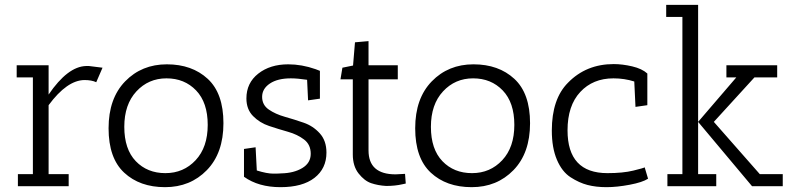

<svg xmlns="http://www.w3.org/2000/svg" viewBox="-20 -770 3297 794"><path d="M181 -50H264V0H54V-50H116V-450H49V-500H181V-379Q260 -495 336 -497Q342 -497 348 -497L404 -490L378 -430Q359 -439 329 -439Q257 -438 181 -335Z M662.5 4Q558 4 493.5 -56Q429 -116 429 -239.5Q429 -363 497.5 -433.5Q566 -504 670 -504Q774 -504 839 -444Q904 -384 904 -260.5Q904 -137 835.5 -66.5Q767 4 662.5 4ZM668.5 -446Q594 -446 544 -392Q494 -338 494 -245.5Q494 -153 541.5 -103.5Q589 -54 664 -54Q739 -54 789 -107.5Q839 -161 839 -253.5Q839 -346 791 -396Q743 -446 668.5 -446Z M1042 -65Q1084 -52 1109.5 -52Q1135 -52 1143 -53Q1195 -54 1230 -75Q1265 -96 1265 -134Q1265 -172 1237.5 -193Q1210 -214 1171 -225Q1132 -236 1093 -249Q1054 -262 1026.5 -290Q999 -318 999 -363Q999 -427 1048 -465.5Q1097 -504 1172 -504Q1228 -504 1285 -484L1303 -477V-362L1254 -355L1250 -440Q1210 -446 1183 -446Q1128 -446 1096 -424.5Q1064 -403 1064 -369.5Q1064 -336 1091.5 -317Q1119 -298 1158 -287Q1197 -276 1236 -262.5Q1275 -249 1302.5 -218.5Q1330 -188 1330 -139Q1330 -73 1280.5 -34.5Q1231 4 1140 4Q1049 4 989 -39V-154L1037 -161Z M1616 -49 1655 -51 1658 -11Q1657 -11 1644 -8Q1614 -1 1577 -1Q1543 -3 1515 -12.5Q1487 -22 1463 -52.5Q1439 -83 1439 -131V-442H1388L1396 -490L1440 -499L1448 -595L1504 -600V-500H1625V-442H1504V-148Q1504 -49 1616 -49Z M1930.5 4Q1826 4 1761.5 -56Q1697 -116 1697 -239.5Q1697 -363 1765.5 -433.5Q1834 -504 1938 -504Q2042 -504 2107 -444Q2172 -384 2172 -260.5Q2172 -137 2103.5 -66.5Q2035 4 1930.5 4ZM1936.5 -446Q1862 -446 1812 -392Q1762 -338 1762 -245.5Q1762 -153 1809.5 -103.5Q1857 -54 1932 -54Q2007 -54 2057 -107.5Q2107 -161 2107 -253.5Q2107 -346 2059 -396Q2011 -446 1936.5 -446Z M2517 -446Q2432 -446 2379.5 -389.5Q2327 -333 2327 -231Q2327 -54 2492 -54Q2556 -54 2599 -64.5Q2642 -75 2646 -78L2660 -31Q2637 -16 2584 -6Q2531 4 2488 4Q2445 4 2410 -5Q2375 -14 2339.5 -37Q2304 -60 2283 -109.5Q2262 -159 2262 -230Q2262 -361 2329 -428Q2404 -505 2518 -505Q2554 -505 2594.5 -495.5Q2635 -486 2657 -466V-335L2608 -328L2603 -433Q2562 -446 2517 -446Z M2984 -450V-500H3194V-450H3100L2932 -266L3122 -50H3217V0H3090L2867 -266V-50H2942V0H2740V-50H2802V-700H2735V-750H2867V-266L3025 -450Z"/></svg>

Font: Antic Slab
Style: Regular
Weight: 400
Designer: Santiago Orozco
Foundry: Santiago Orozco
Version: Version 001.002